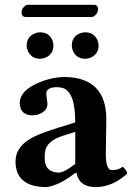

<svg xmlns="http://www.w3.org/2000/svg" viewBox="-20 -761 546 791"><path d="M357.9 -690.9H84Q69.8 -692.4 68.8 -709Q68.8 -726.6 84.5 -737.8Q89.8 -740.7 94.2 -741.2H370.1Q383.3 -739.7 383.8 -724.1Q383.8 -705.1 367.7 -694.3Q362.3 -691.4 357.9 -690.9ZM275.9 -573.2Q275.9 -609.9 309.1 -623.5Q319.8 -627.9 331.1 -627.9Q366.2 -627.9 380.9 -596.7Q385.7 -585 386.2 -573.2Q386.2 -538.6 354 -523.9Q343.3 -519 331.1 -519Q295.4 -519 281.2 -550.3Q275.9 -561.5 275.9 -573.2ZM89.8 -573.2Q89.8 -608.4 122.1 -623Q133.8 -627.9 145 -627.9Q181.6 -627.9 195.8 -595.2Q200.2 -584.5 200.2 -573.2Q200.2 -538.6 168.5 -523.9Q156.7 -519 145 -519Q109.9 -519 95.2 -550.3Q89.8 -562 89.8 -573.2ZM295.4 -48.3 289.1 -47.9Q234.9 -4.9 185.5 7.3Q175.8 9.8 168.9 9.8Q44.9 8.3 43.9 -95.2Q43.9 -160.2 120.1 -197.8Q153.8 -214.4 223.1 -235.8L290 -256.8Q290 -382.3 238.8 -398.4Q227.5 -401.9 212.9 -401.9Q174.3 -400.9 170.9 -379.4Q169.9 -373.5 174.8 -339.8Q175.3 -335 175.3 -332Q175.3 -304.7 142.6 -291.5Q128.4 -286.1 113.3 -285.6Q62.5 -287.1 61.5 -336.4Q61.5 -388.2 141.6 -421.4Q194.8 -443.4 247.1 -443.8Q417 -441.4 418 -271L416 -127Q416 -68.4 434.6 -61.5Q439.5 -60.1 443.8 -60.1Q468.3 -60.5 485.8 -74.2Q503.4 -58.1 503.9 -45.9Q443.8 9.8 373 9.8Q305.7 8.8 295.4 -48.3ZM290 -217.8 237.8 -201.2Q174.8 -180.7 166.5 -140.1Q164.1 -128.4 164.1 -109.9Q164.1 -56.2 211.9 -50.8Q217.3 -50.3 222.2 -49.8Q246.1 -50.8 290 -85.9Z"/></svg>

Font: Linux Libertine O
Style: Bold
Weight: 700
Designer: Philipp H. Poll
Foundry: Philipp H. Poll
Version: Version 5.0.0